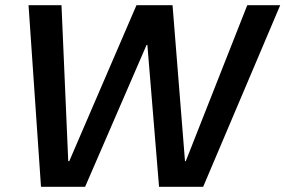

<svg xmlns="http://www.w3.org/2000/svg" viewBox="-20 -720 1100 740"><path d="M138 0 90 -700H217L243 -99H247L506 -700H645L693 -99H696L933 -700H1060L763 0H593L548 -547H545L308 0Z"/></svg>

Font: DM Sans 36pt SemiBold
Style: Italic
Weight: 600
Italic angle: -10°
Designer: Colophon Foundry, Jonny Pinhorn
Foundry: Colophon Foundry
Version: Version 4.004;gftools[0.9.30]